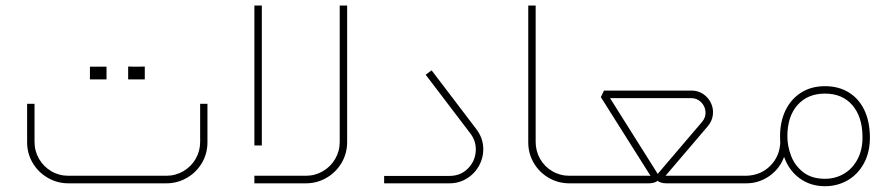

<svg xmlns="http://www.w3.org/2000/svg" viewBox="-20 -655 3198 686"><path d="M574.2 0Q614.2 0 648.2 -19.8Q682.1 -39.6 701.7 -73.1Q721.2 -106.6 721.2 -146.6V-284.2H695.1V-147.9Q695.1 -115.1 679 -87.2Q662.8 -59.4 634.9 -43.2Q607 -27 574.2 -27H224.4Q191.1 -27 163.4 -43.2Q135.8 -59.4 119.6 -87.2Q103.4 -115.1 103.4 -147.9V-284.2H76.9V-146.6Q76.9 -106.6 96.7 -73.1Q116.5 -39.6 150.4 -19.8Q184.4 0 224.4 0ZM360.6 -371.4Q360.6 -385.3 360.6 -394.3Q360.6 -403.3 360.6 -416.8Q346.7 -416.8 338.1 -416.8Q329.6 -416.8 320.1 -416.8Q312.9 -416.8 301.3 -416.8Q301.3 -403.3 301.3 -394.3Q301.3 -385.3 301.3 -371.4Q301.3 -371.4 312.3 -371.4Q323.3 -371.4 341.3 -371.4Q341.3 -371.4 360.6 -371.4ZM497.3 -371.4Q497.3 -385.3 497.3 -394.3Q497.3 -403.8 497.3 -417.3Q483.4 -416.8 474.8 -416.8Q466.3 -416.8 456.8 -416.8Q449.6 -417.3 437.9 -417.3Q437.9 -403.8 437.9 -394.3Q437.9 -385.3 437.9 -371.4Q437.9 -371.4 449 -371.4Q460 -371.4 478 -371.4Q478 -371.4 497.3 -371.4Z M915.5 -135.3V-635.3H888.9V-135.3ZM888.9 -27V0H1072.8Q1112.9 0 1146.8 -19.8Q1180.8 -39.6 1200.5 -73.3Q1220.3 -107 1220.3 -147V-635.3H1193.8V-147.9Q1193.8 -115.1 1177.6 -87.2Q1161.4 -59.4 1133.5 -43.2Q1105.7 -27 1072.8 -27Z M1682.1 -193.3 1522 -403.8 1500.9 -388 1661 -177.6Q1683 -148.4 1679.6 -112.4Q1676.3 -76.4 1650.4 -51.5Q1624.6 -26.5 1585.9 -26.5H1352.5V0H1585.9Q1621 0 1649.5 -18.2Q1678.1 -36.4 1693.3 -66.3Q1708.6 -96.2 1706.4 -130.2Q1704.1 -164.1 1682.1 -193.3Z M2038.2 -27H2014.4Q1981.1 -27 1953.5 -43.2Q1925.8 -59.4 1909.8 -87.2Q1893.9 -115.1 1893.9 -147.9V-635.3H1867.4V-146.6Q1867.4 -106.6 1886.9 -73.1Q1906.5 -39.6 1940.2 -19.8Q1973.9 0 2014.4 0H2038.2Z M2449.6 -304.4Q2470.3 -304.4 2484.7 -290.2Q2499.1 -276.1 2500.7 -255.8Q2502.2 -235.6 2488.3 -219.4L2330 -33.7L2159.6 -304.4ZM2038.2 0H2299Q2309.8 0 2319.5 -3.4Q2329.1 -6.7 2329.6 -10.3Q2330 -6.7 2339.5 -3.4Q2348.9 0 2360.2 0H2620.5V-27H2362.9Q2362 -27 2360.2 -27Q2358.4 -27 2357.5 -26.5L2509.4 -204.6Q2524.3 -222.6 2527 -244.4Q2529.7 -266.2 2520.5 -286.2Q2511.2 -306.2 2492.8 -318.8Q2474.4 -331.4 2450.5 -331.4H2138L2126.8 -308L2304.4 -26.5Q2303.1 -27 2299 -27H2038.2Q2021.1 -25.6 2014.4 -19.6Q2007.6 -13.5 2014.4 -7.4Q2021.1 -1.3 2038.2 0Z M2927.6 -16.2Q2879.9 -16.2 2849.8 -39.8Q2819.7 -63.4 2806.4 -98.5Q2793.2 -133.5 2793.2 -168.2Q2793.2 -238.8 2829.4 -279.7Q2865.6 -320.6 2927.6 -320.6Q2989.2 -320.6 3025 -279.7Q3060.7 -238.8 3061.6 -168.2Q3062.5 -121.9 3044.5 -87.2Q3026.5 -52.6 2995.7 -34.4Q2964.9 -16.2 2927.6 -16.2ZM2767.1 -168.2Q2767.1 -161.9 2767.5 -148.8Q2767.5 -148.4 2768 -147.9Q2766.2 -96.7 2732 -62.5Q2697.8 -28.3 2646.1 -27H2620.1Q2603.4 -25.6 2596.9 -19.6Q2590.4 -13.5 2596.9 -7.4Q2603.4 -1.3 2620.1 0H2646.1Q2691.5 0 2728.6 -25.9Q2765.7 -51.7 2781.5 -94.4Q2798.6 -45.9 2837.2 -17.8Q2875.9 10.3 2927.6 10.3Q2972.1 10.3 3009 -11Q3045.9 -32.4 3067.4 -72.8Q3089 -113.3 3088.1 -168.2Q3087.2 -222.6 3067.7 -262.8Q3048.1 -303.1 3012.1 -325.1Q2976.2 -347.1 2927.6 -347.1Q2878.6 -347.1 2842.4 -324.2Q2806.2 -301.3 2786.6 -260.8Q2767.1 -220.3 2767.1 -168.2Z"/></svg>

Font: Arad-VF Thin Dots1
Style: Regular
Weight: 100
Designer: Mohammad Darvishi
Version: Version 1.000;August 30, 2024;FontCreator 15.0.0.2992 64-bit